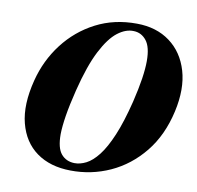

<svg xmlns="http://www.w3.org/2000/svg" viewBox="-80 -796 911 890"><g transform="rotate(10 375.0 -351.0)"><path d="M494.5 -712.5Q586.5 -712 650 -665Q713.5 -618 738 -535Q762.5 -452 738 -342.5Q712 -226.5 647.5 -147Q583 -67.5 494.5 -27.2Q406 13 308 11.5Q212 10.5 148.2 -35.5Q84.5 -81.5 62.5 -166.8Q40.5 -252 70.5 -369.5Q95.5 -468 155.2 -546Q215 -624 301.5 -668.8Q388 -713.5 494.5 -712.5ZM320 -25.5Q347 -25 375.5 -39.5Q404 -54 432.2 -90.2Q460.5 -126.5 487.5 -190.5Q514.5 -254.5 539 -353Q554.5 -417.5 561.8 -466Q569 -514.5 569 -549.5Q569 -615.5 545.5 -645.2Q522 -675 486 -676Q448.5 -678 410 -648.5Q371.5 -619 335.5 -549Q299.5 -479 269.5 -359Q251.5 -286.5 243.2 -234.5Q235 -182.5 234.5 -146.5Q234.5 -81.5 257.8 -54Q281 -26.5 320 -25.5Z"/></g></svg>

Font: Fraunces 72pt S000
Style: Bold Italic
Weight: 700
Italic angle: -16°
Version: Version 1.000; ttfautohint (v1.8.3)